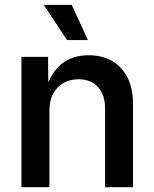

<svg xmlns="http://www.w3.org/2000/svg" viewBox="-20 -784 646 804"><path d="M187 -321.8V0H69.8V-545.9H181.2L182.6 -411.6H171.9Q195.3 -483.4 240.2 -518.1Q285.2 -552.7 350.6 -552.7Q406.7 -552.7 448.5 -529.1Q490.2 -505.4 513.7 -459.5Q537.1 -413.6 537.1 -347.2V0H419.9V-330.6Q419.9 -387.2 390.1 -419.7Q360.4 -452.1 308.6 -452.1Q273.9 -452.1 246.3 -436.8Q218.8 -421.4 202.9 -392.3Q187 -363.3 187 -321.8ZM260.7 -616.2 163.1 -763.7H280.3L348.1 -616.2Z"/></svg>

Font: Inter Cardless
Style: Medium
Weight: 500
Designer: Rasmus Andersson
Foundry: rsms
Version: Version 4.001;git-9221beed3